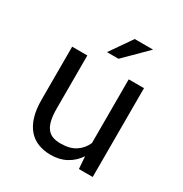

<svg xmlns="http://www.w3.org/2000/svg" viewBox="-170 -852 941 989"><g transform="rotate(30 300.0 -357.5)"><path d="M427.7 -72.8Q401.4 -33.7 361.8 -12Q322.3 9.8 270.5 9.8Q229 9.8 195.3 -3.2Q161.6 -16.1 137.7 -43.5Q113.8 -70.8 100.8 -113Q87.9 -155.3 87.9 -214.4V-528.3H178.2V-213.4Q178.2 -170.4 185.1 -142.1Q191.9 -113.8 205.6 -96.9Q219.2 -80.1 239 -73.2Q258.8 -66.4 284.7 -66.4Q339.8 -66.4 373.8 -88.9Q407.7 -111.3 424.3 -149.4V-528.3H515.1V0H433.1ZM347.2 -723.6H456.5L325.7 -593.8H257.3Z"/></g></svg>

Font: Roboto Mono
Style: Regular
Weight: 400
Designer: Google
Version: Version 2.000985; 2015; ttfautohint (v1.3)